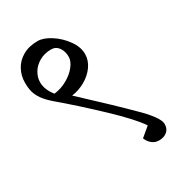

<svg xmlns="http://www.w3.org/2000/svg" viewBox="-195 -825 1021 1098"><g transform="rotate(-30 315.5 -276.0)"><path d="M415 -497Q415 -455 389 -418Q363 -381 320.5 -357Q278 -333 232 -327Q414 -158 509 -63Q552 -22 580.5 16Q609 54 609 78Q609 110 588 127Q567 144 535 144Q509 144 489.5 128Q470 112 461 89V87L521 37Q480 -26 356.5 -143Q233 -260 123 -353Q85 -386 66.5 -413Q48 -440 41.5 -465.5Q35 -491 35 -527Q35 -571 56 -610Q77 -649 118 -672.5Q159 -696 216 -696Q254 -696 301 -666Q348 -636 381.5 -589.5Q415 -543 415 -497ZM111 -484Q111 -435 150 -387Q195 -392 236 -415Q277 -438 301.5 -469.5Q326 -501 326 -529Q326 -566 308 -591Q290 -616 259 -616Q215 -616 181 -596.5Q147 -577 129 -546.5Q111 -516 111 -484Z"/></g></svg>

Font: Martel DemiBold
Style: Regular
Weight: 600
Designer: Dan Reynolds
Foundry: Dan Reynolds
Version: Version 1.001; ttfautohint (v1.1) -l 5 -r 5 -G 72 -x 0 -D la